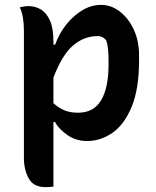

<svg xmlns="http://www.w3.org/2000/svg" viewBox="-20 -567 640 787"><path d="M61 -537Q70 -539 79 -540.5Q88 -542 97 -542Q124 -542 147 -528.5Q170 -515 184.5 -483.5Q199 -452 199 -396V-384H206Q223 -431 252.5 -467.5Q282 -504 318.5 -525.5Q355 -547 394 -547Q436 -547 471.5 -519.5Q507 -492 528.5 -445.5Q550 -399 550 -340V-320Q550 -203 520 -130Q490 -57 441.5 -23Q393 11 337 11Q292 11 257 -13Q222 -37 205 -67H199V198Q189 199 182 199.5Q175 200 166 200Q117 200 97.5 164Q78 128 78 81V-442Q78 -470 74 -494Q70 -518 61 -537ZM380 -419Q325 -419 280 -381Q235 -343 199 -249V-144Q220 -125 243.5 -115Q267 -105 300 -105Q364 -105 394.5 -156Q425 -207 425 -304V-314Q425 -343 423 -363.5Q421 -384 416 -400Q403 -419 380 -419Z"/></svg>

Font: Recursive Sn Csl St SmB
Style: Regular
Weight: 600
Version: Version 1.079;hotconv 1.0.112;makeotfexe 2.5.65598; ttfautoh